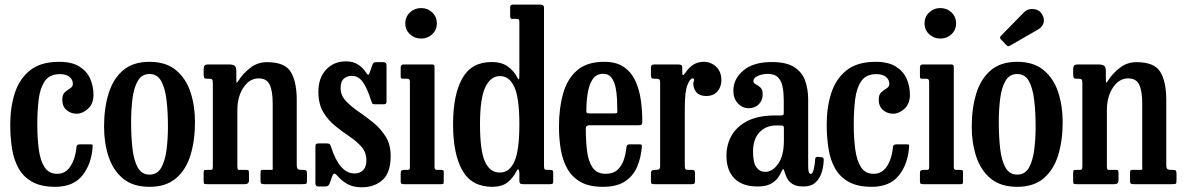

<svg xmlns="http://www.w3.org/2000/svg" viewBox="-20 -800 5142 834"><path d="M24.5 -259.5Q24.5 -334.5 44.5 -396.2Q64.5 -458 111 -494.8Q157.5 -531.5 237 -531.5Q292 -531.5 324.8 -511Q357.5 -490.5 371.8 -458Q386 -425.5 386 -388.5Q386 -349 362.2 -327.5Q338.5 -306 312.5 -306Q288 -306 269.2 -321.8Q250.5 -337.5 250.5 -367.5Q250.5 -389.5 262 -399.5Q273.5 -409.5 285 -416.5Q296.5 -423.5 296.5 -435.5Q296.5 -454 281.8 -466Q267 -478 240.5 -478Q195.5 -478 174.8 -447.8Q154 -417.5 148 -367.8Q142 -318 142 -259.5Q142 -200 148.5 -151.2Q155 -102.5 173.5 -73.8Q192 -45 228.5 -45Q266 -45 287.2 -79.5Q308.5 -114 312.5 -163Q313.5 -173 328 -173H372Q380.5 -173 381.5 -171.2Q382.5 -169.5 382.5 -163Q377.5 -87.5 338 -38Q298.5 11.5 220 11.5Q159 11.5 120.5 -9.8Q82 -31 61 -68.2Q40 -105.5 32.2 -154.5Q24.5 -203.5 24.5 -259.5Z M432 -249.5Q432 -329.5 451.5 -393.2Q471 -457 514.2 -494.2Q557.5 -531.5 629.5 -531.5Q701 -531.5 744.5 -495.2Q788 -459 807.5 -399.5Q827 -340 827 -270Q827 -190 807.5 -126.2Q788 -62.5 744.5 -25.5Q701 11.5 629.5 11.5Q557.5 11.5 514.2 -24.5Q471 -60.5 451.5 -120Q432 -179.5 432 -249.5ZM549.5 -270Q549.5 -206 555.5 -154Q561.5 -102 578.8 -71.8Q596 -41.5 629.5 -41.5Q663 -41.5 680 -71Q697 -100.5 703.2 -148.2Q709.5 -196 709.5 -250Q709.5 -314 703.2 -366Q697 -418 680 -448.2Q663 -478.5 629.5 -478.5Q596 -478.5 578.8 -449Q561.5 -419.5 555.5 -371.8Q549.5 -324 549.5 -270Z M889 -458H879Q868.5 -458 866.5 -462.8Q864.5 -467.5 864.5 -482V-496Q864.5 -511 868.8 -515.5Q873 -520 886 -520H975.5Q990 -520 998.2 -515Q1006.5 -510 1006.5 -491V-468.5Q1006.5 -444 1007.5 -441Q1008.5 -438 1019 -454Q1035.5 -480.5 1067 -505.2Q1098.5 -530 1140 -530Q1217.5 -530 1243.2 -487.5Q1269 -445 1269 -364.5V-85Q1269 -70 1273.5 -66Q1278 -62 1290 -62H1298.5Q1308 -62 1310.8 -58.5Q1313.5 -55 1313.5 -44.5V-21.5Q1313.5 -5 1311 -2.5Q1308.5 0 1292.5 0H1128.5Q1117.5 0 1114.5 -3Q1111.5 -6 1111.5 -17.5V-41Q1111.5 -49.5 1112.2 -55.8Q1113 -62 1119.5 -62H1158.5Q1165 -62 1164.8 -65.5Q1164.5 -69 1164.5 -83V-351Q1164.5 -404.5 1151.5 -432Q1138.5 -459.5 1103.5 -459.5Q1064 -459.5 1037.5 -419.8Q1011 -380 1011 -321.5V-79.5Q1011 -62 1017 -62H1051Q1059 -62 1060.2 -58.5Q1061.5 -55 1061.5 -41.5V-16Q1061.5 0 1043.5 0H880.5Q868 0 866.2 -2.5Q864.5 -5 864.5 -17.5V-45.5Q864.5 -57.5 866.5 -59.8Q868.5 -62 880.5 -62H889.5Q898 -62 901.2 -63.5Q904.5 -65 904.5 -78.5V-438Q904.5 -451 901.2 -454.5Q898 -458 889 -458Z M1592.5 -362Q1575 -417 1556 -443.8Q1537 -470.5 1508 -470.5Q1488.5 -470.5 1474 -458.5Q1459.5 -446.5 1459.5 -418Q1459.5 -386.5 1481.5 -362.5Q1503.5 -338.5 1536 -316.2Q1568.5 -294 1600.8 -268Q1633 -242 1655 -207.2Q1677 -172.5 1677 -122.5Q1677 -50.5 1642 -18.5Q1607 13.5 1550.5 13.5Q1514.5 13.5 1489.2 -0.5Q1464 -14.5 1443.5 -38.5Q1430.5 -54 1423.5 -35.5L1411.5 -2Q1407 10 1392.5 10H1362.5Q1350 10 1350 -4V-161.5Q1350 -170.5 1352.5 -173.8Q1355 -177 1364 -177H1400.5Q1409.5 -177 1412.5 -173.5Q1415.5 -170 1417.5 -163.5Q1454.5 -46.5 1520 -46.5Q1543.5 -46.5 1557.5 -61Q1571.5 -75.5 1571.5 -103.5Q1571.5 -138 1550.5 -162Q1529.5 -186 1498.2 -207Q1467 -228 1436 -253Q1405 -278 1384 -313.2Q1363 -348.5 1363 -401.5Q1363 -461.5 1396.5 -497.5Q1430 -533.5 1482.5 -533.5Q1514.5 -533.5 1536 -519.2Q1557.5 -505 1570 -484.5Q1576.5 -475.5 1579.2 -474.8Q1582 -474 1586.5 -486.5L1598 -519Q1600.5 -525.5 1603.8 -527.8Q1607 -530 1616.5 -530H1646Q1659 -530 1659 -516V-360Q1659 -352 1656.2 -349.5Q1653.5 -347 1645 -347H1610Q1599 -347 1597 -350.8Q1595 -354.5 1592.5 -362Z M1740.5 -698.5Q1740.5 -727 1760.8 -746Q1781 -765 1809 -765Q1837.5 -765 1857.5 -746Q1877.5 -727 1877.5 -698.5Q1877.5 -670 1857.5 -651.2Q1837.5 -632.5 1809 -632.5Q1781 -632.5 1760.8 -651.2Q1740.5 -670 1740.5 -698.5ZM1749 -458H1731.5Q1724 -458 1722.2 -460.2Q1720.5 -462.5 1720.5 -469.5V-507Q1720.5 -520 1733 -520H1857.5Q1867.5 -520 1867.5 -509.5V-74Q1867.5 -62 1878 -62H1895Q1902.5 -62 1905 -60.5Q1907.5 -59 1907.5 -51.5V-12.5Q1907.5 -5 1906 -2.5Q1904.5 0 1896.5 0H1735.5Q1727 0 1723.8 -2Q1720.5 -4 1720.5 -12V-47Q1720.5 -57 1724.2 -59.5Q1728 -62 1737 -62H1749Q1757 -62 1758.8 -64.8Q1760.5 -67.5 1760.5 -75.5V-446Q1760.5 -458 1749 -458Z M1948 -260Q1948 -388.5 1988.2 -459.8Q2028.5 -531 2115.5 -530.5Q2160 -530.5 2186.8 -510.5Q2213.5 -490.5 2227 -463Q2232 -453 2234 -455.5Q2236 -458 2236 -478V-704.5Q2236 -714 2233 -716Q2230 -718 2220.5 -718H2206Q2199.5 -718 2197.8 -721Q2196 -724 2196 -731V-769Q2196 -780 2209 -780H2323.5Q2333 -780 2338 -777.5Q2343 -775 2343 -765V-79Q2343 -67.5 2346 -64.8Q2349 -62 2361 -62H2367.5Q2376.5 -62 2379.8 -60Q2383 -58 2383 -48.5V-15Q2383 -5 2380.8 -2.5Q2378.5 0 2369 0H2253Q2242 0 2239 -3.5Q2236 -7 2236 -18V-48Q2236 -60 2232.2 -63.5Q2228.5 -67 2223 -55.5Q2209 -27.5 2184.8 -8Q2160.5 11.5 2118.5 11.5Q2028.5 11.5 1988.2 -60Q1948 -131.5 1948 -260ZM2065 -260Q2065 -146.5 2086.2 -98.5Q2107.5 -50.5 2151.5 -50.5Q2193 -50.5 2214.5 -98.5Q2236 -146.5 2236 -260Q2236 -373.5 2214.5 -421.5Q2193 -469.5 2151.5 -469.5Q2111.5 -469.5 2088.2 -421.5Q2065 -373.5 2065 -260Z M2408 -250Q2408 -330 2426 -393.8Q2444 -457.5 2486.8 -494.5Q2529.5 -531.5 2604.5 -531.5Q2657.5 -531.5 2690.2 -508.8Q2723 -486 2740.2 -448Q2757.5 -410 2763.8 -364Q2770 -318 2770 -271Q2770 -261 2766.5 -258.5Q2763 -256 2752 -256H2540.5Q2524.5 -256 2524.5 -241.5Q2524.5 -189 2530 -144.2Q2535.5 -99.5 2554 -72.2Q2572.5 -45 2611 -45Q2643 -45 2661.8 -62Q2680.5 -79 2689.5 -105.5Q2698.5 -132 2701 -161Q2702 -173 2715 -173H2757.5Q2765.5 -173 2767 -170.5Q2768.5 -168 2768 -162Q2764.5 -116 2748 -76.5Q2731.5 -37 2696 -12.8Q2660.5 11.5 2598 11.5Q2539.5 11.5 2502.2 -9.5Q2465 -30.5 2444.5 -66.8Q2424 -103 2416 -150.2Q2408 -197.5 2408 -250ZM2540.5 -307.5H2647Q2657 -307.5 2659.2 -309Q2661.5 -310.5 2661.5 -316.5Q2661.5 -340.5 2660.2 -368.8Q2659 -397 2653.5 -422.2Q2648 -447.5 2635.5 -463.5Q2623 -479.5 2600.5 -479.5Q2570 -479.5 2554.2 -455.5Q2538.5 -431.5 2532.8 -395Q2527 -358.5 2527 -321Q2526.5 -313 2528.8 -310.2Q2531 -307.5 2540.5 -307.5Z M2847.5 -438.5Q2847.5 -450.5 2844.5 -454.2Q2841.5 -458 2830 -458H2823Q2812 -458 2809.8 -461.8Q2807.5 -465.5 2807.5 -476.5V-502Q2807.5 -513 2810.5 -516.5Q2813.5 -520 2824 -520H2926Q2934.5 -520 2939 -517.5Q2943.5 -515 2943.5 -505.5V-488.5Q2943.5 -475 2946.5 -474Q2949.5 -473 2957.5 -484.5Q2972.5 -507 2991.8 -519.2Q3011 -531.5 3037.5 -531.5Q3068 -531.5 3090.8 -510Q3113.5 -488.5 3113.5 -451.5Q3113.5 -422.5 3096.2 -402.8Q3079 -383 3047.5 -383Q3019 -383 3005.2 -399Q2991.5 -415 2991.5 -437Q2991.5 -443.5 2993.2 -446Q2995 -448.5 2995 -452.5Q2995 -459.5 2988.5 -459.5Q2977.5 -459.5 2966 -430.8Q2954.5 -402 2954.5 -328V-82Q2954.5 -70.5 2957 -66.2Q2959.5 -62 2971 -62H2985.5Q2995 -62 2997 -58.2Q2999 -54.5 2999 -45V-16Q2999 -7 2996.8 -3.5Q2994.5 0 2985.5 0H2823Q2815.5 0 2811.5 -1.8Q2807.5 -3.5 2807.5 -11V-48Q2807.5 -62 2822.5 -62H2827.5Q2839 -62 2843.2 -65.2Q2847.5 -68.5 2847.5 -79.5Z M3135.5 -123.5Q3135.5 -172 3158.2 -211.8Q3181 -251.5 3227.8 -275Q3274.5 -298.5 3347.5 -298.5H3371.5Q3380 -298.5 3382.2 -300.5Q3384.5 -302.5 3384.5 -311.5V-362Q3384.5 -394.5 3379.8 -421Q3375 -447.5 3360.2 -463.2Q3345.5 -479 3314.5 -479Q3291 -479 3271.8 -470.2Q3252.5 -461.5 3252.5 -448Q3252.5 -439 3262.8 -434Q3273 -429 3283 -420Q3293 -411 3293 -391Q3293 -364 3276 -347Q3259 -330 3231.5 -330Q3205 -330 3185.2 -351Q3165.5 -372 3165.5 -406Q3165.5 -457 3208.8 -493.8Q3252 -530.5 3332.5 -530.5Q3396.5 -530.5 3430.5 -508.2Q3464.5 -486 3477.5 -449Q3490.5 -412 3490.5 -368.5V-77.5Q3490.5 -44.5 3501.5 -44.5Q3510 -44.5 3515 -65.8Q3520 -87 3521 -110Q3522 -120 3534.5 -118.5L3552 -116.5Q3558 -116 3558 -104.5Q3557.5 -78.5 3549.5 -52Q3541.5 -25.5 3522.8 -7.8Q3504 10 3470.5 10H3470Q3438.5 10 3422 -1Q3405.5 -12 3398.2 -27.2Q3391 -42.5 3387.5 -55Q3383 -75 3374.5 -55Q3370 -43.5 3359.5 -28.2Q3349 -13 3328 -1.5Q3307 10 3270.5 10Q3204.5 10 3170 -25Q3135.5 -60 3135.5 -123.5ZM3251 -141Q3251 -93 3265.8 -73.2Q3280.5 -53.5 3304 -53.5Q3336 -53.5 3360.5 -89Q3385 -124.5 3385 -188V-244.5Q3385 -255 3375.5 -255H3351Q3307.5 -255 3279.2 -225.5Q3251 -196 3251 -141Z M3571 -259.5Q3571 -334.5 3591 -396.2Q3611 -458 3657.5 -494.8Q3704 -531.5 3783.5 -531.5Q3838.5 -531.5 3871.2 -511Q3904 -490.5 3918.2 -458Q3932.5 -425.5 3932.5 -388.5Q3932.5 -349 3908.8 -327.5Q3885 -306 3859 -306Q3834.5 -306 3815.8 -321.8Q3797 -337.5 3797 -367.5Q3797 -389.5 3808.5 -399.5Q3820 -409.5 3831.5 -416.5Q3843 -423.5 3843 -435.5Q3843 -454 3828.2 -466Q3813.5 -478 3787 -478Q3742 -478 3721.2 -447.8Q3700.5 -417.5 3694.5 -367.8Q3688.5 -318 3688.5 -259.5Q3688.5 -200 3695 -151.2Q3701.5 -102.5 3720 -73.8Q3738.5 -45 3775 -45Q3812.5 -45 3833.8 -79.5Q3855 -114 3859 -163Q3860 -173 3874.5 -173H3918.5Q3927 -173 3928 -171.2Q3929 -169.5 3929 -163Q3924 -87.5 3884.5 -38Q3845 11.5 3766.5 11.5Q3705.5 11.5 3667 -9.8Q3628.5 -31 3607.5 -68.2Q3586.5 -105.5 3578.8 -154.5Q3571 -203.5 3571 -259.5Z M3996 -698.5Q3996 -727 4016.2 -746Q4036.5 -765 4064.5 -765Q4093 -765 4113 -746Q4133 -727 4133 -698.5Q4133 -670 4113 -651.2Q4093 -632.5 4064.5 -632.5Q4036.5 -632.5 4016.2 -651.2Q3996 -670 3996 -698.5ZM4004.5 -458H3987Q3979.5 -458 3977.8 -460.2Q3976 -462.5 3976 -469.5V-507Q3976 -520 3988.5 -520H4113Q4123 -520 4123 -509.5V-74Q4123 -62 4133.5 -62H4150.5Q4158 -62 4160.5 -60.5Q4163 -59 4163 -51.5V-12.5Q4163 -5 4161.5 -2.5Q4160 0 4152 0H3991Q3982.5 0 3979.2 -2Q3976 -4 3976 -12V-47Q3976 -57 3979.8 -59.5Q3983.5 -62 3992.5 -62H4004.5Q4012.5 -62 4014.2 -64.8Q4016 -67.5 4016 -75.5V-446Q4016 -458 4004.5 -458Z M4201 -249.5Q4201 -329.5 4220.5 -393.2Q4240 -457 4283.2 -494.2Q4326.5 -531.5 4398.5 -531.5Q4470 -531.5 4513.5 -495.2Q4557 -459 4576.5 -399.5Q4596 -340 4596 -270Q4596 -190 4576.5 -126.2Q4557 -62.5 4513.5 -25.5Q4470 11.5 4398.5 11.5Q4326.5 11.5 4283.2 -24.5Q4240 -60.5 4220.5 -120Q4201 -179.5 4201 -249.5ZM4318.5 -270Q4318.5 -206 4324.5 -154Q4330.5 -102 4347.8 -71.8Q4365 -41.5 4398.5 -41.5Q4432 -41.5 4449 -71Q4466 -100.5 4472.2 -148.2Q4478.5 -196 4478.5 -250Q4478.5 -314 4472.2 -366Q4466 -418 4449 -448.2Q4432 -478.5 4398.5 -478.5Q4365 -478.5 4347.8 -449Q4330.5 -419.5 4324.5 -371.8Q4318.5 -324 4318.5 -270ZM4350.5 -605 4328 -628.5Q4320 -637 4328 -644.5L4428.5 -747Q4443.5 -762.5 4468.2 -760.8Q4493 -759 4505 -740Q4519 -718.5 4512.8 -700.2Q4506.5 -682 4491 -673L4369.5 -603Q4363 -599 4359.5 -599Q4356 -599 4350.5 -605Z M4666 -458H4656Q4645.5 -458 4643.5 -462.8Q4641.5 -467.5 4641.5 -482V-496Q4641.5 -511 4645.8 -515.5Q4650 -520 4663 -520H4752.5Q4767 -520 4775.2 -515Q4783.5 -510 4783.5 -491V-468.5Q4783.5 -444 4784.5 -441Q4785.5 -438 4796 -454Q4812.5 -480.5 4844 -505.2Q4875.5 -530 4917 -530Q4994.5 -530 5020.2 -487.5Q5046 -445 5046 -364.5V-85Q5046 -70 5050.5 -66Q5055 -62 5067 -62H5075.5Q5085 -62 5087.8 -58.5Q5090.5 -55 5090.5 -44.5V-21.5Q5090.5 -5 5088 -2.5Q5085.5 0 5069.5 0H4905.5Q4894.5 0 4891.5 -3Q4888.5 -6 4888.5 -17.5V-41Q4888.5 -49.5 4889.2 -55.8Q4890 -62 4896.5 -62H4935.5Q4942 -62 4941.8 -65.5Q4941.5 -69 4941.5 -83V-351Q4941.5 -404.5 4928.5 -432Q4915.5 -459.5 4880.5 -459.5Q4841 -459.5 4814.5 -419.8Q4788 -380 4788 -321.5V-79.5Q4788 -62 4794 -62H4828Q4836 -62 4837.2 -58.5Q4838.5 -55 4838.5 -41.5V-16Q4838.5 0 4820.5 0H4657.5Q4645 0 4643.2 -2.5Q4641.5 -5 4641.5 -17.5V-45.5Q4641.5 -57.5 4643.5 -59.8Q4645.5 -62 4657.5 -62H4666.5Q4675 -62 4678.2 -63.5Q4681.5 -65 4681.5 -78.5V-438Q4681.5 -451 4678.2 -454.5Q4675 -458 4666 -458Z"/></svg>

Font: Besley* Condensed Medium
Style: Regular
Weight: 500
Width: 3
Designer: Owen Earl
Foundry: indestructible type*
Version: Version 3.000; ttfautohint (v1.8.3)